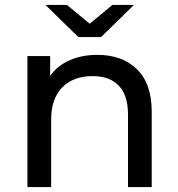

<svg xmlns="http://www.w3.org/2000/svg" viewBox="-20 -757 721 777"><path d="M534.5 -476.5C494.8 -515.5 441.3 -535 374 -535C332 -535 294.5 -527.7 261.5 -513C228.5 -498.3 202.3 -477.3 183 -450V-530H91V0H187V-273C187 -329.7 202 -373.2 232 -403.5C262 -433.8 303 -449 355 -449C401 -449 436.3 -436 461 -410C485.7 -384 498 -345.3 498 -294V0H594V-305C594 -380.3 574.2 -437.5 534.5 -476.5ZM522 -737H435L343 -661L251 -737H164L297 -607H389Z"/></svg>

Font: ICO Headline
Style: Regular
Weight: 500
Designer: Julieta Ulanovsky
Foundry: Julieta Ulanovsky
Version: Version 7.200